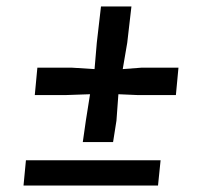

<svg xmlns="http://www.w3.org/2000/svg" viewBox="-20 -576 650 596"><path d="M237 -135 246.5 -201.5 259.5 -283.5 187 -281H88L96 -366H202L273.5 -361.5L280.5 -443.5L293.5 -556H388L375 -443.5L361 -361.5L420 -366H534L526 -281H405L347.5 -283.5L341.5 -201.5L331 -135ZM53 0 60.5 -78.5H478.5L470.5 0Z"/></svg>

Font: Merriweather 20pt
Style: Bold Italic
Weight: 700
Italic angle: -7.8°
Version: Version 2.101